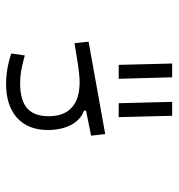

<svg xmlns="http://www.w3.org/2000/svg" viewBox="2 -367 582 626"><g transform="rotate(-90 293.0 -54.0)"><path d="M168.9 -2 470.2 -56.2 465.3 -102.1C423.8 -95.7 373 -85.4 337.9 -85.4C269 -85.4 227.1 -117.2 227.1 -185.5C227.1 -247.1 257.3 -279.3 335 -279.3C370.1 -279.3 397.5 -271.5 425.3 -264.2L431.6 -308.1C400.9 -318.8 365.7 -325.2 332 -325.2C240.2 -325.2 182.1 -277.3 182.1 -189C182.1 -133.8 203.1 -85.9 245.1 -71.3V-64.5L163.6 -47.9ZM228.5 216.3H273.9L269.5 42H224.1ZM354 216.3H398.9L394.5 42H349.1Z"/></g></svg>

Font: Cascadia Mono PL ExtraLight
Style: Regular
Weight: 200
Monospace: yes
Designer: Aaron Bell
Foundry: Saja Typeworks
Version: Version 2404.023